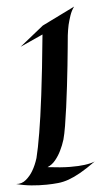

<svg xmlns="http://www.w3.org/2000/svg" viewBox="-20 -552 332 578"><path d="M265.1 -65.9Q240.2 -44.4 221.4 -31.5Q202.6 -18.6 186.5 -11.2Q170.4 -3.9 155 -1Q139.6 2 121.1 3.9Q97.7 6.3 74.7 6.1Q51.8 5.9 28.8 2Q45.9 2 57.9 -10.3Q69.8 -22.5 76.7 -37.1Q85 -54.2 89.8 -76.2Q94.2 -103 98.1 -152.3Q101.6 -194.3 104.2 -266.1Q106.9 -337.9 107.9 -448.2L42 -411.1L108.9 -475.1L203.1 -532.2Q195.8 -520.5 192.1 -505.4Q188.5 -490.2 186.5 -477.1Q184.6 -461.4 184.1 -445.8Q184.1 -431.6 183.8 -407.5Q183.6 -383.3 183.1 -353.8Q182.6 -324.2 181.6 -291.7Q180.7 -259.3 179.2 -229Q177.7 -198.7 175.8 -173.1Q173.8 -147.5 170.9 -131.8Q167 -113.8 160.6 -97.7Q155.3 -83.5 146 -69.6Q136.7 -55.7 123 -48.8Q164.1 -47.4 191.2 -49.6Q218.3 -51.8 234.9 -55.7Q254.4 -60.1 265.1 -65.9Z"/></svg>

Font: Quintessential
Style: Regular
Weight: 400
Designer: Astigmatic (AOETI)
Foundry: Astigmatic (AOETI)
Version: Version 1.000